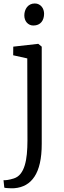

<svg xmlns="http://www.w3.org/2000/svg" viewBox="-30 -813 358 1077"><path d="M123 -485.4 43.9 -502.9 44.4 -551.3 182.6 -566.9H185.1L204.1 -551.3V-6.3Q204.1 56.2 193.8 101.6Q183.6 147 163.8 177.2Q144 207.5 115.7 223.6Q87.4 239.7 51.3 242.7Q47.4 243.2 38.8 243.2Q30.3 243.2 21 242.7Q11.7 242.2 3.9 241.5Q-3.9 240.7 -5.9 239.3L-10.3 197.8Q-2.4 198.7 13.2 196.3Q28.8 193.8 47.4 188Q70.3 180.7 85.2 161.9Q100.1 143.1 108.6 115Q117.2 86.9 120.6 51.3Q124 15.6 124 -24.9ZM156.7 -669.9Q145 -669.9 135.7 -674.6Q126.5 -679.2 119.9 -686.8Q113.3 -694.3 109.9 -704.6Q106.4 -714.8 106.4 -726.6Q106.4 -739.3 110.1 -751.2Q113.8 -763.2 121.1 -772.7Q128.4 -782.2 139.4 -787.8Q150.4 -793.5 165 -793.5H165.5Q178.2 -793.5 188 -788.3Q197.8 -783.2 204.3 -775.1Q210.9 -767.1 214.1 -756.6Q217.3 -746.1 217.3 -735.8Q217.3 -722.2 213.6 -710.2Q210 -698.2 202.6 -689.2Q195.3 -680.2 183.8 -675Q172.4 -669.9 157.2 -669.9Z"/></svg>

Font: MerriweatherLight
Style: Regular
Weight: 300
Designer: Eben Sorkin ( sorkintype@gmail.com )
Foundry: Eben Sorkin
Version: Version 1.055; ttfautohint (v1.4.1)